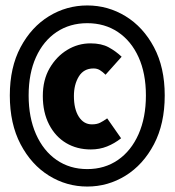

<svg xmlns="http://www.w3.org/2000/svg" viewBox="-20 -676 640 704"><path d="M300 8Q224 8 159.5 -32Q95 -72 55.5 -147Q16 -222 16 -326Q16 -429 55.5 -503Q95 -577 159.5 -616.5Q224 -656 300 -656Q376 -656 440.5 -616.5Q505 -577 544.5 -503Q584 -429 584 -326Q584 -222 544.5 -147Q505 -72 440.5 -32Q376 8 300 8ZM300 -56Q364 -56 412.5 -89.5Q461 -123 488 -184Q515 -245 515 -326Q515 -407 488 -466.5Q461 -526 412.5 -558.5Q364 -591 300 -591Q236 -591 187.5 -558.5Q139 -526 112 -466.5Q85 -407 85 -326Q85 -245 112 -184Q139 -123 187.5 -89.5Q236 -56 300 -56ZM313 -128Q262 -128 222.5 -151.5Q183 -175 160 -219.5Q137 -264 137 -324Q137 -383 162 -426Q187 -469 226.5 -493Q266 -517 312 -517Q352 -517 378.5 -502.5Q405 -488 426 -468L367 -402Q356 -413 346 -419Q336 -425 323 -425Q287 -425 269 -395.5Q251 -366 251 -324Q251 -276 269 -248Q287 -220 317 -220Q335 -220 347 -226Q359 -232 373 -242L424 -169Q400 -150 372.5 -139Q345 -128 313 -128Z"/></svg>

Font: Source Code Pro ExtraLight ExtraBold
Style: Regular
Weight: 800
Monospace: yes
Version: Version 1.018;hotconv 1.0.116;makeotfexe 2.5.65601